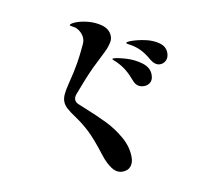

<svg xmlns="http://www.w3.org/2000/svg" viewBox="-91 -921 1182 1078"><g transform="rotate(-10 500.0 -382.5)"><path d="M427 -56Q395 -157 370 -205.5Q345 -254 317 -292Q291 -327 279.5 -349Q268 -371 268 -391Q268 -410 277.5 -431Q287 -452 308 -483Q353 -549 376 -590.5Q399 -632 411.5 -659Q424 -686 428 -694Q434 -708 434 -721Q434 -744 421.5 -765.5Q409 -787 390 -796Q373 -805 373 -808Q373 -813 385.5 -815.5Q398 -818 413 -818Q443 -818 479 -808.5Q515 -799 547 -778Q568 -764 578.5 -746Q589 -728 589 -708Q589 -690 580 -675Q569 -657 557 -643.5Q545 -630 521 -608Q476 -566 462 -552Q409 -499 342 -420Q330 -405 330 -391Q330 -375 345 -362L367 -342Q433 -283 477 -237.5Q521 -192 553.5 -135Q586 -78 586 -18Q586 14 569.5 33.5Q553 53 522 53Q489 53 465.5 22Q442 -9 427 -56ZM786 -537Q765 -574 745.5 -595.5Q726 -617 701 -633Q691 -639 683.5 -643Q676 -647 672 -649.5Q668 -652 668 -655Q668 -661 698 -661Q732 -661 775.5 -652Q819 -643 852 -620Q885 -597 885 -560Q885 -534 870 -519Q855 -504 834 -504Q820 -504 807.5 -513Q795 -522 786 -537ZM668 -440Q654 -478 637.5 -505.5Q621 -533 596 -558Q589 -565 582 -571Q575 -577 575 -579Q575 -582 582 -582Q603 -582 651 -568Q699 -554 738 -525Q777 -496 777 -455Q777 -426 761.5 -412.5Q746 -399 725 -399Q683 -399 668 -440Z"/></g></svg>

Font: Shippori Mincho B1 ExtraBold
Style: Regular
Weight: 800
Designer: FONTDASU
Foundry: FONTDASU / Google Inc. / but / Adobe
Version: Version 3.110; ttfautohint (v1.8.3)